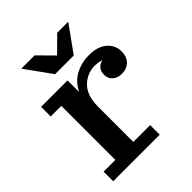

<svg xmlns="http://www.w3.org/2000/svg" viewBox="-203 -842 960 960"><g transform="rotate(-45 277.5 -361.5)"><path d="M210 -584 110 -723H204L283 -643L364 -723H442L342 -584ZM37 0V-68H120V-450H45V-518H232V-436Q257 -486 301 -509Q345 -532 398 -532Q456 -532 491 -503.5Q526 -475 526 -427Q526 -393 505 -371Q484 -349 448 -349Q418 -349 399.5 -365.5Q381 -382 381 -408Q381 -455 426 -466Q407 -474 380 -474Q326 -474 286.5 -435Q247 -396 247 -316V-68H366V0Z"/></g></svg>

Font: Montagu Slab 16pt Medium
Style: Regular
Weight: 500
Designer: Florian Karsten
Foundry: Florian Karsten
Version: Version 1.000; ttfautohint (v1.8.3)